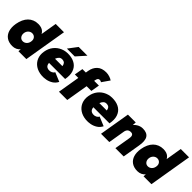

<svg xmlns="http://www.w3.org/2000/svg" viewBox="202 -1829 2947 2947"><g transform="rotate(45 1675.5 -355.5)"><path d="M348 0 355 -93 456 -700H636L519 0ZM223 12Q148 12 98 -22.5Q48 -57 28.5 -120Q9 -183 23 -267Q33 -325 54 -370.5Q75 -416 106.5 -447.5Q138 -479 179 -495.5Q220 -512 268 -512Q343 -512 382.5 -476Q422 -440 432.5 -377.5Q443 -315 429 -233Q419 -175 401.5 -129.5Q384 -84 358.5 -52.5Q333 -21 299 -4.5Q265 12 223 12ZM286 -154Q304 -154 319.5 -160.5Q335 -167 347.5 -178.5Q360 -190 368.5 -206.5Q377 -223 380 -243Q388 -288 365 -316.5Q342 -345 303 -345Q286 -345 270.5 -338.5Q255 -332 242.5 -320.5Q230 -309 221.5 -293Q213 -277 210 -257Q204 -213 226 -183.5Q248 -154 286 -154Z M862 12Q781 5 724.5 -33Q668 -71 642.5 -133Q617 -195 630 -272Q643 -350 687 -406Q731 -462 798 -490Q865 -518 945 -511Q1022 -505 1075.5 -469Q1129 -433 1151.5 -367Q1174 -301 1156 -205H806Q808 -177 818 -160Q828 -143 844 -135Q860 -127 879 -125Q912 -122 938.5 -135.5Q965 -149 975 -172L1124 -110Q1098 -59 1053.5 -31Q1009 -3 958.5 6.5Q908 16 862 12ZM826 -315H987Q983 -347 967.5 -365.5Q952 -384 918 -387Q884 -390 862 -371Q840 -352 826 -315ZM845 -554 955 -700H1145L1015 -554Z M1227 0 1318 -543Q1332 -626 1385 -675Q1438 -724 1531 -724Q1569 -724 1606.5 -711.5Q1644 -699 1666 -683L1579 -558Q1571 -566 1561 -569Q1551 -572 1541 -572Q1521 -572 1509.5 -557.5Q1498 -543 1492 -507L1407 0ZM1212 -360 1236 -500H1594L1570 -360Z M1825 12Q1744 5 1687.5 -33Q1631 -71 1605.5 -133Q1580 -195 1593 -272Q1606 -350 1650 -406Q1694 -462 1761 -490Q1828 -518 1908 -511Q1985 -505 2038.5 -469Q2092 -433 2114.5 -367Q2137 -301 2119 -205H1769Q1771 -177 1781 -160Q1791 -143 1807 -135Q1823 -127 1842 -125Q1875 -122 1901.5 -135.5Q1928 -149 1938 -172L2087 -110Q2061 -59 2016.5 -31Q1972 -3 1921.5 6.5Q1871 16 1825 12ZM1789 -315H1950Q1946 -347 1930.5 -365.5Q1915 -384 1881 -387Q1847 -390 1825 -371Q1803 -352 1789 -315Z M2140 0 2224 -500H2394L2388 -408L2320 0ZM2452 0 2495 -256 2680 -286 2632 0ZM2495 -256Q2500 -285 2497 -303.5Q2494 -322 2483 -332Q2472 -342 2453 -343Q2415 -345 2393 -326Q2371 -307 2364 -266H2315Q2328 -345 2361 -400Q2394 -455 2440 -483.5Q2486 -512 2538 -512Q2630 -512 2665 -457Q2700 -402 2680 -286L2675 -256Z M3063 0 3070 -93 3171 -700H3351L3234 0ZM2938 12Q2863 12 2813 -22.5Q2763 -57 2743.5 -120Q2724 -183 2738 -267Q2748 -325 2769 -370.5Q2790 -416 2821.5 -447.5Q2853 -479 2894 -495.5Q2935 -512 2983 -512Q3058 -512 3097.5 -476Q3137 -440 3147.5 -377.5Q3158 -315 3144 -233Q3134 -175 3116.5 -129.5Q3099 -84 3073.5 -52.5Q3048 -21 3014 -4.5Q2980 12 2938 12ZM3001 -154Q3019 -154 3034.5 -160.5Q3050 -167 3062.5 -178.5Q3075 -190 3083.5 -206.5Q3092 -223 3095 -243Q3103 -288 3080 -316.5Q3057 -345 3018 -345Q3001 -345 2985.5 -338.5Q2970 -332 2957.5 -320.5Q2945 -309 2936.5 -293Q2928 -277 2925 -257Q2919 -213 2941 -183.5Q2963 -154 3001 -154Z"/></g></svg>

Font: Figtree Black
Style: Italic
Weight: 900
Italic angle: -9.5°
Foundry: Erik Kennedy
Version: Version 2.001;gftools[0.9.30]